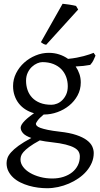

<svg xmlns="http://www.w3.org/2000/svg" viewBox="-20 -747 528 1011"><path d="M336.9 -293Q336.9 -318.8 328.4 -342Q319.8 -365.2 303 -382.6Q286.1 -399.9 261 -409.9Q235.8 -419.9 203.1 -419.9Q190.9 -419.9 176 -413.6Q161.1 -407.2 147.9 -395Q134.8 -382.8 126 -364.3Q117.2 -345.7 117.2 -321.8Q117.2 -295.9 125.2 -272.7Q133.3 -249.5 149.7 -232.4Q166 -215.3 191.2 -205.3Q216.3 -195.3 251 -195.3Q265.1 -195.3 280.5 -201.4Q295.9 -207.5 308.3 -220Q320.8 -232.4 328.9 -250.5Q336.9 -268.6 336.9 -293ZM252.9 2Q234.4 0 218.8 -2.4Q203.1 -4.9 189.5 -7.8Q154.3 11.2 134 26.4Q113.8 41.5 103.5 53.5Q93.3 65.4 90.6 75.2Q87.9 85 87.9 92.8Q87.9 113.3 101.6 131.6Q115.2 149.9 138.2 163.3Q161.1 176.8 191.4 184.8Q221.7 192.9 254.9 192.9Q287.6 192.9 314.5 184.1Q341.3 175.3 360.4 159.9Q379.4 144.5 389.9 123.3Q400.4 102.1 400.4 76.7Q400.4 63 394 51.5Q387.7 40 371.1 30.8Q354.5 21.5 325.9 14.2Q297.4 6.8 252.9 2ZM405.3 -313Q405.3 -275.4 388.4 -244.4Q371.6 -213.4 344.2 -191.2Q316.9 -168.9 282.2 -156.5Q247.6 -144 211.9 -144H210Q186.5 -124.5 177.7 -111.6Q168.9 -98.6 168.9 -95.7Q168.9 -89.8 174.1 -84.2Q179.2 -78.6 193.1 -73.5Q207 -68.4 231.4 -63.2Q255.9 -58.1 293.9 -53.7Q347.2 -47.9 381.8 -36.1Q416.5 -24.4 437 -9Q457.5 6.3 465.6 23.9Q473.6 41.5 473.6 58.6Q473.6 85.4 463.4 109.6Q453.1 133.8 435.5 154.3Q418 174.8 394 191.4Q370.1 208 342.8 219.7Q315.4 231.4 286.1 237.8Q256.8 244.1 228 244.1Q205.1 244.1 180.7 241Q156.2 237.8 132.3 231Q108.4 224.1 87.2 213.6Q65.9 203.1 49.8 188.2Q33.7 173.3 24.2 154.5Q14.6 135.7 14.6 111.8Q14.6 99.1 19.3 85.2Q23.9 71.3 38.1 55.2Q52.2 39.1 77.6 20.5Q103 2 145 -20.5Q113.3 -31.7 101.1 -45.9Q88.9 -60.1 88.9 -74.7Q88.9 -78.6 91.3 -85.2Q93.8 -91.8 101.3 -101.3Q108.9 -110.8 122.8 -123Q136.7 -135.3 159.2 -150.9Q134.3 -157.7 114 -170.7Q93.8 -183.6 79.3 -201.9Q64.9 -220.2 56.9 -243.4Q48.8 -266.6 48.8 -293.9Q48.8 -329.6 64.9 -361.6Q81.1 -393.6 107.4 -417.2Q133.8 -440.9 167.5 -454.8Q201.2 -468.8 236.8 -468.8Q266.1 -468.8 291.7 -460.4Q317.4 -452.1 338.4 -437Q363.8 -439.5 384.3 -443.4Q404.8 -447.3 421.1 -451.7Q437.5 -456.1 450.2 -460.4Q462.9 -464.8 473.1 -468.8L482.9 -454.1Q477.1 -440.4 471.7 -429Q466.3 -417.5 455.1 -405.3Q436.5 -401.9 418.7 -399.9Q400.9 -397.9 378.4 -397Q391.1 -378.4 398.2 -357.4Q405.3 -336.4 405.3 -313ZM223.1 -511.2Q214.4 -512.7 207.5 -516.6Q200.7 -520.5 195.3 -524.9L309.6 -727.1Q315.4 -726.6 325 -725.3Q334.5 -724.1 345 -722.7Q355.5 -721.2 365.2 -719.2Q375 -717.3 380.4 -715.8L391.6 -696.8Z"/></svg>

Font: Gentium Basic
Style: Regular
Weight: 400
Designer: J. Victor Gaultney and Annie Olsen
Foundry: SIL International
Version: Version 1.100